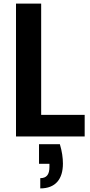

<svg xmlns="http://www.w3.org/2000/svg" viewBox="-20 -759 500 1068"><path d="M313 43H197V152H255V170C255 212 239 232 204 232V289C289 289 330 237 330 151C330 119 325 83 313 43ZM69 0H451V-120H209V-739H69Z"/></svg>

Font: Malmofest SemiBold
Style: Regular
Weight: 600
Designer: Jonny Pinhorn (Poppins), Kolossal
Version: Version 1.004;Glyphs 3.1.2 (3151)